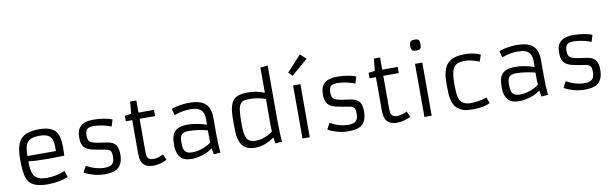

<svg xmlns="http://www.w3.org/2000/svg" viewBox="-53 -1477 6603 2068"><g transform="rotate(-10 3249.0 -443.5)"><path d="M564 -30.8Q462.9 9.8 340.8 9.8Q270 9.8 220.7 -4.9Q142.1 -27.3 116.2 -97.7Q92.3 -163.6 92.3 -293V-317.9Q92.3 -472.7 156.7 -535.2Q214.8 -590.8 350.6 -590.8Q482.9 -590.8 531.2 -525.4Q554.7 -493.7 562.3 -448.5Q569.8 -403.3 569.8 -362.3Q569.8 -298.3 566.9 -263.2Q498 -260.3 443.4 -260.3Q443.4 -260.3 364.7 -260.3Q241.7 -260.3 175.3 -271Q175.3 -158.7 203.6 -114.3Q238.3 -60.1 341.8 -60.1Q445.3 -60.1 540 -100.6ZM487.3 -328.1V-375Q487.3 -451.7 457.5 -484.4Q424.3 -521 342.8 -521Q245.1 -521 209.5 -478.5Q175.3 -438 175.3 -328.1Z M775.9 -115.2Q876.5 -59.1 978 -59.1Q1062.5 -59.1 1077.1 -119.1Q1082 -139.6 1082 -169.2Q1082 -198.7 1075.2 -215.1Q1068.4 -231.4 1052.2 -239.5Q1036.1 -247.6 1009.5 -251.5Q982.9 -255.4 941.9 -262.5Q900.9 -269.5 866.7 -278.3Q832.5 -287.1 808.6 -303.7Q757.8 -339.4 759.8 -423.8V-436Q759.8 -524.9 818.4 -562.5Q875 -599.6 1005.4 -587.9Q1094.2 -579.6 1147 -557.1L1124 -483.4Q1065.4 -508.3 983.4 -519.5Q958 -522.9 935.8 -522.9Q913.6 -522.9 895.5 -519.5Q877.4 -516.1 865.2 -506.8Q841.8 -487.8 840.8 -436Q839.4 -375 875 -358.4Q909.2 -342.3 956.1 -336.2Q1002.9 -330.1 1032.7 -325.4Q1062.5 -320.8 1086.9 -313Q1111.3 -305.2 1128.9 -288.1Q1165.5 -253.4 1164.6 -167.5Q1162.1 -17.6 1039.6 3.4Q1002.4 9.8 965.3 9.8Q928.2 9.8 897.2 5.1Q866.2 0.5 837.9 -7.8Q784.2 -22.9 740.7 -47.9Z M1644 -27.8Q1564.5 9.8 1497.1 9.8Q1375 9.8 1358.4 -94.7Q1354.5 -119.6 1354.5 -167V-513.2H1284.2V-573.2L1354.5 -581.1L1367.2 -713.9H1435.1V-581.1H1604.5V-513.2H1435.1V-168.5Q1435.1 -108.4 1443.8 -91.8Q1460 -61.5 1508.3 -61.5Q1556.6 -61.5 1616.2 -91.3Z M2219.7 -206.1Q2219.7 -108.9 2229 -3.9L2156.7 2L2144.5 -65.9Q2082.5 -16.1 1980.5 3.4Q1947.3 9.8 1921.4 9.8Q1895.5 9.8 1875.7 7.3Q1856 4.9 1837.6 -2.2Q1819.3 -9.3 1803.7 -22Q1788.1 -34.7 1776.4 -55.7Q1751.5 -100.1 1751.5 -162.4Q1751.5 -224.6 1760.5 -259Q1769.5 -293.5 1790.5 -316.4Q1832 -361.8 1930.2 -361.8Q2028.3 -361.8 2139.6 -324.7V-388.2Q2139.6 -494.1 2052.2 -513.7Q2023.9 -520 1987.3 -520Q1903.8 -520 1814 -486.8L1795.9 -557.1Q1820.8 -573.7 1922.9 -586.9Q1955.1 -590.8 2000.2 -590.8Q2045.4 -590.8 2088.9 -580.1Q2132.3 -569.3 2161.1 -544.9Q2219.7 -496.6 2219.7 -388.2ZM2137.7 -263.7Q2023.4 -292.5 1926.8 -292.5Q1867.2 -292.5 1847.7 -258.3Q1834.5 -234.4 1834.5 -187.5Q1834.5 -140.6 1839.6 -119.6Q1844.7 -98.6 1856.4 -85Q1879.4 -59.1 1932.1 -59.1Q2014.6 -59.1 2095.7 -101.6Q2120.6 -114.3 2140.6 -129.9Q2137.7 -182.6 2137.7 -263.7Z M2818.4 -64.9Q2715.3 9.8 2608.9 9.8Q2491.2 9.8 2452.1 -76.7Q2429.7 -125.5 2427 -179.9Q2424.3 -234.4 2424.3 -275.6Q2424.3 -316.9 2425 -358.9Q2425.8 -400.9 2431.2 -436.5Q2436.5 -472.2 2448 -500.7Q2459.5 -529.3 2481 -549.3Q2525.4 -590.8 2627.7 -590.8Q2730 -590.8 2812.5 -555.2V-831.1L2893.6 -838.9V-267.1Q2893.6 -98.6 2902.8 -3.9L2830.1 2ZM2812.5 -488.3Q2724.6 -517.6 2642.6 -517.6Q2583 -517.6 2564 -507.8Q2544.9 -498 2534.9 -482.4Q2524.9 -466.8 2518.6 -439.5Q2507.3 -388.2 2507.3 -270.5V-259.8Q2507.3 -149.9 2531.2 -107.9Q2557.1 -63.5 2627.4 -63.5H2634.8Q2702.1 -63.5 2778.3 -106.4Q2799.3 -118.2 2814.5 -129.9V-130.9Q2812 -176.3 2812 -271Z M3125.5 -580.1H3205.6V0H3126.5ZM3098.1 -725.6 3255.9 -897 3319.3 -837.9 3138.7 -683.1Z M3441.4 -115.2Q3542 -59.1 3643.6 -59.1Q3728 -59.1 3742.7 -119.1Q3747.6 -139.6 3747.6 -169.2Q3747.6 -198.7 3740.7 -215.1Q3733.9 -231.4 3717.8 -239.5Q3701.7 -247.6 3675 -251.5Q3648.4 -255.4 3607.4 -262.5Q3566.4 -269.5 3532.2 -278.3Q3498 -287.1 3474.1 -303.7Q3423.3 -339.4 3425.3 -423.8V-436Q3425.3 -524.9 3483.9 -562.5Q3540.5 -599.6 3670.9 -587.9Q3759.8 -579.6 3812.5 -557.1L3789.6 -483.4Q3731 -508.3 3648.9 -519.5Q3623.5 -522.9 3601.3 -522.9Q3579.1 -522.9 3561 -519.5Q3543 -516.1 3530.8 -506.8Q3507.3 -487.8 3506.3 -436Q3504.9 -375 3540.5 -358.4Q3574.7 -342.3 3621.6 -336.2Q3668.5 -330.1 3698.2 -325.4Q3728 -320.8 3752.4 -313Q3776.9 -305.2 3794.4 -288.1Q3831.1 -253.4 3830.1 -167.5Q3827.6 -17.6 3705.1 3.4Q3668 9.8 3630.9 9.8Q3593.8 9.8 3562.7 5.1Q3531.7 0.5 3503.4 -7.8Q3449.7 -22.9 3406.2 -47.9Z M4309.6 -27.8Q4230 9.8 4162.6 9.8Q4040.5 9.8 4023.9 -94.7Q4020 -119.6 4020 -167V-513.2H3949.7V-573.2L4020 -581.1L4032.7 -713.9H4100.6V-581.1H4270V-513.2H4100.6V-168.5Q4100.6 -108.4 4109.4 -91.8Q4125.5 -61.5 4173.8 -61.5Q4222.2 -61.5 4281.7 -91.3Z M4498.5 -720.2Q4465.8 -720.2 4456.5 -729.5Q4441.9 -744.6 4441.9 -771.2Q4441.9 -797.9 4445.1 -809.3Q4448.2 -820.8 4454.6 -827.1Q4466.3 -838.9 4490.5 -838.9Q4514.6 -838.9 4525.1 -836.4Q4535.6 -834 4542.5 -827.1Q4554.2 -815.4 4554.2 -788.8Q4554.2 -762.2 4551.5 -750.7Q4548.8 -739.3 4542.5 -732.4Q4530.3 -720.2 4498.5 -720.2ZM4459 -581.1H4539.1V0H4460Z M5177.7 -25.9Q5109.9 9.8 4991.7 9.8Q4921.9 9.8 4889.2 -1Q4805.7 -29.3 4779.8 -97.2Q4761.7 -144.5 4758.8 -199.2Q4755.9 -253.9 4755.9 -291.5Q4755.9 -329.1 4757.8 -365Q4759.8 -400.9 4767.3 -434.1Q4774.9 -467.3 4790.5 -495.8Q4806.2 -524.4 4833 -545.9Q4891.1 -590.8 5000 -590.8Q5080.1 -590.8 5147.5 -567.4Q5165.5 -561.5 5174.8 -556.2L5150.4 -483.9Q5056.6 -520 4996.8 -520Q4937 -520 4908.9 -506.3Q4880.9 -492.7 4865.2 -464.8Q4838.9 -417 4838.9 -289.1Q4838.9 -237.8 4842.3 -195.6Q4845.7 -153.3 4859.4 -123Q4888.2 -60.5 4978.3 -60.5Q5068.4 -60.5 5153.3 -91.8Z M5802.7 -206.1Q5802.7 -108.9 5812 -3.9L5739.7 2L5727.5 -65.9Q5665.5 -16.1 5563.5 3.4Q5530.3 9.8 5504.4 9.8Q5478.5 9.8 5458.7 7.3Q5439 4.9 5420.7 -2.2Q5402.3 -9.3 5386.7 -22Q5371.1 -34.7 5359.4 -55.7Q5334.5 -100.1 5334.5 -162.4Q5334.5 -224.6 5343.5 -259Q5352.5 -293.5 5373.5 -316.4Q5415 -361.8 5513.2 -361.8Q5611.3 -361.8 5722.7 -324.7V-388.2Q5722.7 -494.1 5635.3 -513.7Q5606.9 -520 5570.3 -520Q5486.8 -520 5397 -486.8L5378.9 -557.1Q5403.8 -573.7 5505.9 -586.9Q5538.1 -590.8 5583.3 -590.8Q5628.4 -590.8 5671.9 -580.1Q5715.3 -569.3 5744.1 -544.9Q5802.7 -496.6 5802.7 -388.2ZM5720.7 -263.7Q5606.4 -292.5 5509.8 -292.5Q5450.2 -292.5 5430.7 -258.3Q5417.5 -234.4 5417.5 -187.5Q5417.5 -140.6 5422.6 -119.6Q5427.7 -98.6 5439.5 -85Q5462.4 -59.1 5515.1 -59.1Q5597.7 -59.1 5678.7 -101.6Q5703.6 -114.3 5723.6 -129.9Q5720.7 -182.6 5720.7 -263.7Z M6024.9 -115.2Q6125.5 -59.1 6227.1 -59.1Q6311.5 -59.1 6326.2 -119.1Q6331.1 -139.6 6331.1 -169.2Q6331.1 -198.7 6324.2 -215.1Q6317.4 -231.4 6301.3 -239.5Q6285.2 -247.6 6258.5 -251.5Q6231.9 -255.4 6190.9 -262.5Q6149.9 -269.5 6115.7 -278.3Q6081.5 -287.1 6057.6 -303.7Q6006.8 -339.4 6008.8 -423.8V-436Q6008.8 -524.9 6067.4 -562.5Q6124 -599.6 6254.4 -587.9Q6343.3 -579.6 6396 -557.1L6373 -483.4Q6314.5 -508.3 6232.4 -519.5Q6207 -522.9 6184.8 -522.9Q6162.6 -522.9 6144.5 -519.5Q6126.5 -516.1 6114.3 -506.8Q6090.8 -487.8 6089.8 -436Q6088.4 -375 6124 -358.4Q6158.2 -342.3 6205.1 -336.2Q6252 -330.1 6281.7 -325.4Q6311.5 -320.8 6335.9 -313Q6360.4 -305.2 6377.9 -288.1Q6414.6 -253.4 6413.6 -167.5Q6411.1 -17.6 6288.6 3.4Q6251.5 9.8 6214.4 9.8Q6177.2 9.8 6146.2 5.1Q6115.2 0.5 6086.9 -7.8Q6033.2 -22.9 5989.7 -47.9Z"/></g></svg>

Font: Armata
Style: Regular
Weight: 400
Designer: Viktoriya Grabowska
Foundry: Viktoriya Grabowska
Version: Version 1.002